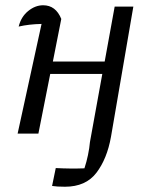

<svg xmlns="http://www.w3.org/2000/svg" viewBox="-20 -508 566 730"><path d="M47 0 138 -417Q90 -416 51 -407Q60 -444 87 -466Q114 -488 144 -488Q192 -488 213 -436L181 -274H378L416 -483H487L402 12Q387 96 346.5 149Q306 202 227 202Q196 202 178 199L192 131Q249 134 301 132Q309 108 314.5 81.5Q320 55 322 32L369 -227H171L126 0Z"/></svg>

Font: Piazzolla
Style: Italic
Weight: 400
Italic angle: -11.3°
Designer: Juan Pablo del Peral
Foundry: Huerta Tipografica
Version: Version 1.330